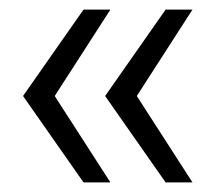

<svg xmlns="http://www.w3.org/2000/svg" viewBox="-20 -468 461 400"><path d="M154 -88 28 -268 154 -448H210L94 -268L210 -88ZM325 -88 199 -268 325 -448H381L265 -268L381 -88Z"/></svg>

Font: Mulish Light
Style: Regular
Weight: 300
Designer: Vernon Adams
Foundry: Vernon Adams
Version: Version 3.603; ttfautohint (v1.8.3)